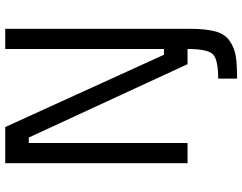

<svg xmlns="http://www.w3.org/2000/svg" viewBox="-116 -620 925 733"><g transform="rotate(-90 346.5 -253.5)"><path d="M90 0V-696H228L504 -90H526V-696H603V0V8Q603 70 593 106.5Q583 143 556.5 161Q530 179 499.5 184Q469 189 413 189V117Q483 117 504.5 98Q526 79 526 0H468L188 -606H167V0Z"/></g></svg>

Font: TitilliumText22L Rg
Style: Regular
Weight: 400
Designer: Campivisivi
Foundry: Campivisivi
Version: 1.000